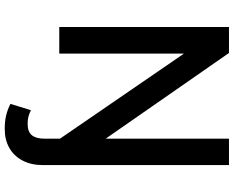

<svg xmlns="http://www.w3.org/2000/svg" viewBox="-106 -634 965 792"><g transform="rotate(90 376.0 -237.5)"><path d="M511 225Q478.5 225 454 218.8Q429.5 212.5 408 201.5L434 117Q446.5 123 459.2 126.8Q472 130.5 490 130.5Q523.5 130.5 537.5 112.8Q551.5 95 551.5 62V-3L200.5 -514.5V0H91V-700H198L551.5 -191.5V-700H660.5V67.5Q660.5 115.5 642 151Q623.5 186.5 590 205.8Q556.5 225 511 225Z"/></g></svg>

Font: Geologica EX
Style: Regular
Weight: 400
Designer: Sindre Bremnes, Frode Helland
Foundry: Monokrom Skriftforlag AS
Version: Version 1.010;gftools[0.9.28]